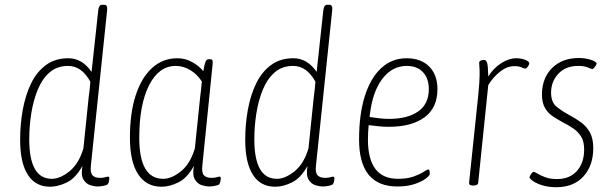

<svg xmlns="http://www.w3.org/2000/svg" viewBox="-20 -772 2555 801"><path d="M189 7Q128 7 96 -43Q64 -93 64 -189Q64 -253 75 -314Q86 -375 109.5 -423.5Q133 -472 171.5 -500.5Q210 -529 265 -529Q323 -529 362 -472L390 -730Q393 -752 405 -752H416Q429 -752 427 -730L359 -80Q356 -51 366 -40.5Q376 -30 397 -30Q411 -30 418.5 -32.5Q426 -35 431 -35Q436 -35 436 -28Q436 -21 434 -13.5Q432 -6 429 -3Q425 1 411 3.5Q397 6 386 6Q374 6 356.5 0.5Q339 -5 328 -23.5Q317 -42 324 -80Q296 -29 259 -11Q222 7 189 7ZM196 -26Q231 -26 270 -57.5Q309 -89 328 -153L350 -367Q352 -383 354 -399Q356 -415 357 -431Q321 -497 264 -497Q218 -497 187 -470Q156 -443 137.5 -398Q119 -353 110.5 -299Q102 -245 102 -191Q102 -26 196 -26Z M654 7Q590 7 556 -45.5Q522 -98 522 -198Q522 -300 546 -374Q570 -448 614.5 -488.5Q659 -529 720 -529Q754 -529 783.5 -512Q813 -495 828 -475Q833 -504 837.5 -514.5Q842 -525 852 -525H855Q865 -525 866.5 -519.5Q868 -514 867 -504L824 -80Q821 -51 831 -40.5Q841 -30 862 -30Q876 -30 883.5 -32.5Q891 -35 896 -35Q901 -35 901 -28Q901 -21 899 -13.5Q897 -6 894 -3Q890 1 876 3.5Q862 6 851 6Q839 6 821.5 0.5Q804 -5 793 -23.5Q782 -42 789 -80Q761 -29 724 -11Q687 7 654 7ZM661 -26Q696 -26 735 -57.5Q774 -89 793 -153L815 -367Q817 -380 819 -400Q821 -420 822 -432Q803 -462 774 -479.5Q745 -497 713 -497Q643 -497 602 -416.5Q561 -336 561 -197Q561 -26 661 -26Z M1128 7Q1067 7 1035 -43Q1003 -93 1003 -189Q1003 -253 1014 -314Q1025 -375 1048.5 -423.5Q1072 -472 1110.5 -500.5Q1149 -529 1204 -529Q1262 -529 1301 -472L1329 -730Q1332 -752 1344 -752H1355Q1368 -752 1366 -730L1298 -80Q1295 -51 1305 -40.5Q1315 -30 1336 -30Q1350 -30 1357.5 -32.5Q1365 -35 1370 -35Q1375 -35 1375 -28Q1375 -21 1373 -13.5Q1371 -6 1368 -3Q1364 1 1350 3.5Q1336 6 1325 6Q1313 6 1295.5 0.5Q1278 -5 1267 -23.5Q1256 -42 1263 -80Q1235 -29 1198 -11Q1161 7 1128 7ZM1135 -26Q1170 -26 1209 -57.5Q1248 -89 1267 -153L1289 -367Q1291 -383 1293 -399Q1295 -415 1296 -431Q1260 -497 1203 -497Q1157 -497 1126 -470Q1095 -443 1076.5 -398Q1058 -353 1049.5 -299Q1041 -245 1041 -191Q1041 -26 1135 -26Z M1638 6Q1478 6 1478 -190Q1478 -295 1502 -371Q1526 -447 1570.5 -488Q1615 -529 1676 -529Q1736 -529 1770.5 -494.5Q1805 -460 1805 -400Q1805 -322 1751 -282.5Q1697 -243 1602 -243Q1578 -243 1556 -245.5Q1534 -248 1518 -250Q1515 -218 1515 -190Q1515 -26 1640 -26Q1679 -26 1705.5 -35.5Q1732 -45 1747 -55Q1762 -65 1767 -65Q1771 -65 1772 -59Q1773 -53 1773 -46Q1773 -40 1757 -27.5Q1741 -15 1710.5 -4.5Q1680 6 1638 6ZM1603 -276Q1680 -276 1724.5 -307Q1769 -338 1769 -400Q1769 -445 1744.5 -471Q1720 -497 1677 -497Q1615 -497 1573.5 -441Q1532 -385 1522 -284Q1542 -281 1562.5 -278.5Q1583 -276 1603 -276Z M1952 2Q1936 2 1937 -10L1975 -373Q1978 -402 1979.5 -425.5Q1981 -449 1981 -461Q1981 -482 1980 -494Q1979 -506 1979 -509Q1979 -517 1986 -519.5Q1993 -522 2000 -522Q2008 -522 2012 -510.5Q2016 -499 2017 -453Q2039 -488 2071 -508.5Q2103 -529 2134 -529Q2155 -529 2172 -522Q2189 -515 2188 -507Q2187 -501 2181.5 -493.5Q2176 -486 2172 -486Q2165 -486 2155.5 -491Q2146 -496 2125 -496Q2095 -496 2065.5 -472.5Q2036 -449 2017 -417L1975 -10Q1974 2 1956 2Z M2301 9Q2268 9 2242.5 1Q2217 -7 2203 -17Q2189 -27 2189 -33Q2190 -38 2196 -46.5Q2202 -55 2206 -55Q2211 -55 2223 -47.5Q2235 -40 2255 -32.5Q2275 -25 2304 -25Q2357 -25 2387 -59Q2417 -93 2417 -148Q2417 -182 2404.5 -202Q2392 -222 2372.5 -235.5Q2353 -249 2331 -260Q2309 -272 2288 -285.5Q2267 -299 2254 -321Q2241 -343 2241 -377Q2241 -446 2283 -488Q2325 -530 2395 -530Q2423 -530 2446.5 -522Q2470 -514 2469 -506Q2468 -501 2461.5 -492.5Q2455 -484 2451 -484Q2447 -484 2432.5 -490.5Q2418 -497 2392 -497Q2340 -497 2309.5 -464.5Q2279 -432 2279 -385Q2279 -345 2303 -326Q2327 -307 2357 -291Q2381 -278 2403.5 -262Q2426 -246 2440.5 -220.5Q2455 -195 2455 -154Q2455 -81 2414 -36Q2373 9 2301 9Z"/></svg>

Font: Asap Condensed Condensed Thin
Style: Italic
Weight: 100
Width: 3
Italic angle: -6°
Designer: Pablo Cosgaya
Foundry: Omnibus-Type
Version: Version 3.001; ttfautohint (v1.8.4.7-5d5b)